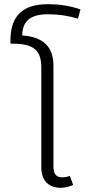

<svg xmlns="http://www.w3.org/2000/svg" viewBox="-20 -885 424 916"><path d="M209 -817C260 -817 305 -810 352 -796L364 -840C318 -856 267 -865 209 -865C75 -865 26 -797 30 -677C126 -677 177 -658 177 -564V-88C177 -21 214 11 269 11C291 11 313 5 329 -3L313 -46C302 -41 290 -39 276 -39C248 -39 235 -56 235 -90V-571C235 -667 181 -709 86 -716C87 -780 120 -817 209 -817Z"/></svg>

Font: FiraGO Light
Style: Regular
Weight: 300
Designer: bBox Type
Foundry: bBox Type GmbH
Version: Version 1.001;PS 001.001;hotconv 1.0.88;makeotf.lib2.5.64775